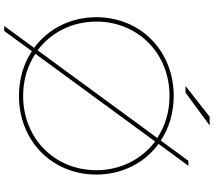

<svg xmlns="http://www.w3.org/2000/svg" viewBox="-70 -836 977 876"><g transform="rotate(90 418.0 -398.5)"><path d="M210 -82C130 -142 79 -238 79 -350C79 -541 225 -684 418 -684C491 -684 556 -664 610 -628ZM626 -618C706 -558 757 -462 757 -350C757 -159 611 -16 418 -16C345 -16 280 -36 226 -72ZM214 -56C271 -18 341 3 418 3C623 3 777 -148 777 -350C777 -469 723 -571 637 -634L737 -770H714L622 -644C565 -682 495 -703 418 -703C213 -703 59 -552 59 -350C59 -231 113 -129 199 -66L99 70H122ZM553 -867H513L373 -757H403Z"/></g></svg>

Font: Montserrat-Alt1 Thin
Style: Regular
Weight: 100
Designer: Differentunic
Foundry: Differentunic
Version: Version 7.222